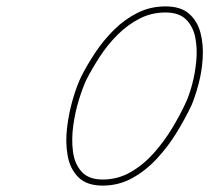

<svg xmlns="http://www.w3.org/2000/svg" viewBox="-20 -565 654 600"><path d="M578 -235Q578 -235 578 -235Q578 -235 578 -235Q559 -195 532.5 -151.5Q506 -108 471 -70Q436 -32 393.5 -8.5Q351 15 301 15Q251 15 225 -11Q199 -37 191.5 -78Q184 -119 189.5 -165.5Q195 -212 207.5 -254.5Q220 -297 233 -324Q233 -324 233 -324Q233 -324 233 -324Q233 -324 233 -324Q233 -324 233 -324Q252 -362 278 -401Q304 -440 337 -472.5Q370 -505 410 -525Q450 -545 497 -545Q545 -545 571 -522Q597 -499 606.5 -462.5Q616 -426 613.5 -384Q611 -342 600.5 -302.5Q590 -263 578 -235ZM250 -316Q250 -316 250 -316Q250 -316 250 -316Q250 -316 250 -316Q250 -316 250 -316Q239 -293 227 -254.5Q215 -216 209 -173Q203 -130 208 -91.5Q213 -53 235 -28.5Q257 -4 301 -4Q348 -4 388 -27Q428 -50 460.5 -86.5Q493 -123 518 -164.5Q543 -206 560 -243Q560 -243 560 -243Q560 -243 560 -243Q560 -243 560 -243Q560 -243 560 -243Q571 -266 580.5 -301.5Q590 -337 593.5 -376Q597 -415 590 -449Q583 -483 561 -504.5Q539 -526 497 -526Q453 -526 415.5 -506.5Q378 -487 347 -456Q316 -425 292 -388Q268 -351 250 -316Z"/></svg>

Font: FRB American Cursive Guidelines Arrows Extralight
Style: Italic
Weight: 200
Italic angle: -25°
Version: Version 2.0;Modular Font Editor K font №1